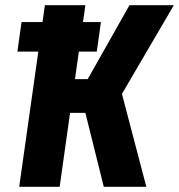

<svg xmlns="http://www.w3.org/2000/svg" viewBox="-20 -720 690 740"><path d="M47 -521 63 -635H369L353 -521ZM54 0 153 -700H309L269 -415H318L479 -700H650L450 -358L544 0H380L309 -285H250L210 0Z"/></svg>

Font: Finlandica
Style: Italic
Weight: 400
Italic angle: -8°
Designer: Niklas Ekholm, Juho Hiilivirta, Jaakko Suomalainen
Foundry: Helsinki Type Studio
Version: Version 1.064